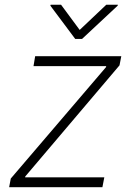

<svg xmlns="http://www.w3.org/2000/svg" viewBox="-20 -780 544 800"><path d="M18.1 0 24.9 -36.1 421.9 -500.5 422.4 -504.4H119.6L126.5 -545.9H485.4L478 -507.8L85.4 -44.9L84.5 -41H414.6L406.7 0ZM234.4 -760.3 312 -655.3 422.9 -760.3H471.2L470.2 -756.3L321.8 -617.7H293.5L189.9 -756.3L190.9 -760.3Z"/></svg>

Font: Inter Tight ExtraLight
Style: Italic
Weight: 250
Italic angle: -9.39999°
Designer: Rasmus Andersson
Foundry: rsms
Version: Version 3.004